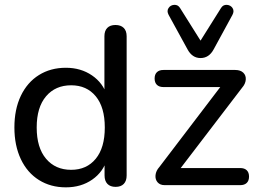

<svg xmlns="http://www.w3.org/2000/svg" viewBox="-20 -783 1095 812"><path d="M40.9 -243.9Q40.9 -320.8 68.1 -377.8Q95.4 -434.8 144.6 -465.6Q193.9 -496.4 258.6 -496.4Q322 -496.4 369.1 -464.1Q416.2 -431.9 432.6 -378H421.6V-629.6Q421.6 -652.7 433.7 -665Q445.7 -677.3 468.3 -677.3Q490.8 -677.3 503.2 -665Q515.6 -652.7 515.6 -629.6V-41.1Q515.6 -17.9 503.5 -5.3Q491.4 7.3 468.9 7.3Q446.4 7.3 434.3 -5.3Q422.2 -17.9 422.2 -41.1V-131L433.2 -112.2Q417.5 -56.5 370.3 -23.6Q323.2 9.3 258.6 9.3Q194.2 9.3 144.8 -21.6Q95.4 -52.4 68.1 -110Q40.9 -167.6 40.9 -243.9ZM423.2 -243.9Q423.2 -329.7 384.8 -376Q346.5 -422.3 280.9 -422.3Q214.3 -422.3 174.8 -375.8Q135.2 -329.3 135.2 -243.9Q135.2 -158.4 174.8 -111.6Q214.3 -64.8 280.9 -64.8Q346.5 -64.8 384.8 -111.4Q423.2 -158 423.2 -243.9ZM654 -76.8 929.5 -438.4V-414.8H671.1Q653.3 -414.8 643.6 -424.2Q633.9 -433.6 633.9 -451Q633.9 -468.4 643.6 -477.7Q653.3 -487.1 671.1 -487.1H974.9Q996.9 -487.1 1008.9 -475.6Q1020.8 -464 1019.4 -446.1Q1018 -428.2 1004.1 -412.3L724.4 -46.4V-72.3H996Q1013.8 -72.3 1023.5 -63Q1033.2 -53.6 1033.2 -36.2Q1033.2 -18.8 1023.5 -9.4Q1013.8 0 996 0H676.3Q656.9 0 646.4 -12.1Q635.9 -24.2 637.7 -42.4Q639.5 -60.6 654 -76.8ZM773 -574.4 693.2 -720Q684.4 -736.2 692.7 -748.9Q700.9 -761.5 716.8 -762.5Q732.7 -763.4 741.5 -749.1L828.1 -611.2L914.7 -749.1Q923.4 -763.4 939.3 -762.5Q955.2 -761.5 963.5 -748.9Q971.7 -736.2 963 -720L883.7 -574.4Q864 -537.5 828.1 -537.5Q792.8 -537.5 773 -574.4Z"/></svg>

Font: SN Pro Thin
Style: Regular
Weight: 200
Designer: Tobias Whetton
Foundry: Supernotes
Version: Version 1.003;Glyphs 3.3 (3324)